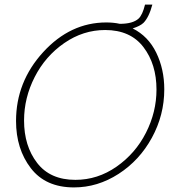

<svg xmlns="http://www.w3.org/2000/svg" viewBox="-20 -813 765 838"><path d="M559 -689Q627 -655 662 -583Q697 -511 697 -423Q697 -311 643 -212Q589 -113 497.5 -54Q406 5 303 5Q179 5 114.5 -79Q50 -163 50 -285Q50 -456 168.5 -585.5Q287 -715 444 -715Q476 -715 503 -709Q560 -709 585 -732Q602 -748 613 -793H645Q630 -737 606 -713Q591 -699 559 -689ZM309 -28Q406 -28 488.5 -85.5Q571 -143 617 -233.5Q663 -324 663 -422Q663 -533 606 -607.5Q549 -682 439 -682Q343 -682 260.5 -625Q178 -568 131.5 -477Q85 -386 85 -287Q85 -176 142 -102Q199 -28 309 -28Z"/></svg>

Font: Raleway-v4020 ExtraLight
Style: Italic
Weight: 275
Italic angle: -12°
Designer: Matt McInerney, Pablo Impallari, Rodrigo Fuenzalida
Foundry: Matt McInerney, Pablo Impallari, Rodrigo Fuenzalida
Version: Version 4.020;PS 004.020;hotconv 1.0.88;makeotf.lib2.5.64775